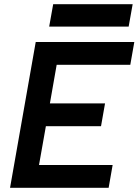

<svg xmlns="http://www.w3.org/2000/svg" viewBox="-20 -893 659 913"><path d="M27.8 0 149.9 -693.4H618.7L599.6 -585H249.5L217.3 -401.4H479.5L460.4 -293H198.2L165.5 -108.4H515.6L496.6 0ZM213.9 -766.6 232.9 -873H610.8L591.8 -766.6Z"/></svg>

Font: CaskaydiaCove NFP SemiBold
Style: Italic
Weight: 600
Italic angle: -10°
Designer: Aaron Bell
Foundry: Saja Typeworks
Version: Version 2111.001; VTT 6.35;Nerd Fonts 3.1.1